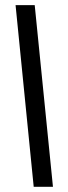

<svg xmlns="http://www.w3.org/2000/svg" viewBox="-20 -720 264 740"><path d="M109.9 0 40 -700.2H113.8L184.1 0Z"/></svg>

Font: LT Superior
Style: Regular
Weight: 400
Designer: Daniel Lyons
Foundry: LyonsType
Version: Version 1.000